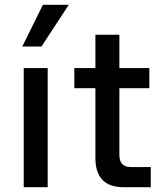

<svg xmlns="http://www.w3.org/2000/svg" viewBox="-20 -781 687 801"><path d="M179 0H79V-497H179ZM267 -761 153 -587H73L159 -761Z M609 0H496Q378 0 378 -122V-413H290V-497H378V-636H478V-497H603V-413H478V-135Q478 -84 526 -84H609Z"/></svg>

Font: Wix Madefor Text Medium
Style: Regular
Weight: 500
Designer: Dalton Maag Ltd
Foundry: Dalton Maag Ltd
Version: Version 3.100